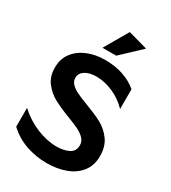

<svg xmlns="http://www.w3.org/2000/svg" viewBox="-225 -1051 1047 1176"><g transform="rotate(30 298.5 -463.0)"><path d="M300 -106Q231 -106 158 -136Q85 -166 25 -221V-88Q80 -37 150 -12.5Q220 12 298 12Q369 12 428.5 -9.5Q488 -31 524 -76Q560 -121 560 -188Q560 -257 526.5 -302Q493 -347 446.5 -371.5Q400 -396 328 -423Q278 -442 251.5 -455Q225 -468 207 -486Q189 -504 189 -529Q189 -561 218.5 -580.5Q248 -600 300 -600Q356 -600 416 -574Q476 -548 522 -500V-640Q432 -715 293 -715Q227 -715 171.5 -692.5Q116 -670 82.5 -626.5Q49 -583 49 -521Q49 -458 81 -416.5Q113 -375 157.5 -350.5Q202 -326 273 -299Q323 -280 352.5 -265.5Q382 -251 401 -231Q420 -211 420 -184Q420 -141 384 -123.5Q348 -106 300 -106ZM241 -771H338L475 -900L338 -938Z"/></g></svg>

Font: Geom SemiBold
Style: Bold
Weight: 600
Version: Version 1.102